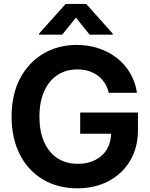

<svg xmlns="http://www.w3.org/2000/svg" viewBox="-20 -973 785 1003"><path d="M383.8 10.7Q281.7 10.7 204.3 -35.4Q127 -81.5 83.7 -165.8Q40.5 -250 40.5 -363.3Q40.5 -480 85.2 -564Q129.9 -647.9 207 -693.1Q284.2 -738.3 380.9 -738.3Q442.9 -738.3 496.6 -720.2Q550.3 -702.1 592 -668.9Q633.8 -635.7 660.6 -589.8Q687.5 -543.9 695.3 -488.3H548.3Q541.5 -516.6 527.1 -539.1Q512.7 -561.5 491.7 -577.4Q470.7 -593.3 443.6 -601.8Q416.5 -610.4 384.3 -610.4Q324.2 -610.4 279.8 -580.8Q235.4 -551.3 210.7 -496.1Q186 -440.9 186 -363.8Q186 -286.6 210.4 -231.4Q234.9 -176.3 279.8 -146.7Q324.7 -117.2 386.2 -117.2Q438.5 -117.2 477.8 -137.2Q517.1 -157.2 538.6 -193.4Q560.1 -229.5 560.1 -277.8L593.3 -274.4H398.9V-385.3H700.7V-294.4Q700.7 -202.1 659.9 -133.5Q619.1 -64.9 547.6 -27.1Q476.1 10.7 383.8 10.7ZM448.2 -792 376.5 -880.9 305.2 -792H184.1V-797.4L323.2 -952.6H430.2L568.8 -797.4V-792Z"/></svg>

Font: Inter Cardless Tabular Bold
Style: Bold
Weight: 700
Designer: Rasmus Andersson
Foundry: rsms
Version: Version 4.000;git-4fc901f